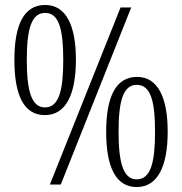

<svg xmlns="http://www.w3.org/2000/svg" viewBox="-20 -744 733 774"><path d="M161 -280C246 -280 286 -364 286 -503C286 -642 246 -724 162 -724C75 -724 38 -642 38 -503C38 -362 75 -280 161 -280ZM181 0H225L509 -714H466ZM161 -311C106 -311 88 -380 88 -503C88 -625 106 -692 162 -692C218 -692 235 -625 235 -503C235 -380 218 -311 161 -311ZM531 10C616 10 656 -74 656 -213C656 -352 616 -434 532 -434C446 -434 408 -352 408 -213C408 -72 446 10 531 10ZM531 -21C476 -21 458 -90 458 -213C458 -335 476 -402 531 -402C588 -402 605 -335 605 -213C605 -90 588 -21 531 -21Z"/></svg>

Font: Noto Serif Armenian ExtraCondensed Light
Style: Regular
Weight: 300
Width: 2
Designer: Monotype Design Team
Foundry: Monotype Imaging Inc.
Version: Version 2.008